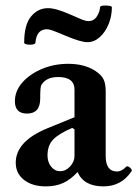

<svg xmlns="http://www.w3.org/2000/svg" viewBox="-20 -652 489 683"><path d="M143 11Q95 11 65.5 -12Q36 -35 36 -73Q36 -149 147 -195L245 -235V-333Q245 -378 187 -378Q145 -378 128 -351Q125 -347 124 -335.5Q123 -324 123 -301Q123 -248 76 -248Q33 -248 33 -292Q33 -328 59 -358Q85 -388 128.5 -406.5Q172 -425 223 -425Q280 -425 319 -400Q340 -386 348 -370.5Q356 -355 356 -327V-97Q356 -42 396 -42Q413 -42 429 -59Q434 -63 442.5 -55.5Q451 -48 448 -43Q412 11 348 11Q278 11 256 -40Q231 -13 204.5 -1Q178 11 143 11ZM194 -43Q214 -43 229.5 -60Q245 -77 245 -97V-192L237 -197Q188 -176 168.5 -155Q149 -134 149 -99Q149 -75 162 -59Q175 -43 194 -43ZM291 -502Q267 -502 213 -525Q177 -540 165.5 -544Q154 -548 147 -548Q110 -548 106 -500Q105 -495 95 -493.5Q85 -492 75.5 -494Q66 -496 66 -500Q66 -564 90.5 -593.5Q115 -623 151 -623Q179 -623 231 -600Q260 -587 272.5 -582Q285 -577 295 -577Q314 -577 324.5 -593.5Q335 -610 336 -626Q336 -631 346.5 -632Q357 -633 367.5 -631.5Q378 -630 378 -626Q378 -595 366.5 -566.5Q355 -538 335 -520Q315 -502 291 -502Z"/></svg>

Font: Junicode SmExp
Style: Bold
Weight: 700
Width: 6
Designer: Peter S. Baker
Version: Version 2.205; ttfautohint (v1.8.4)